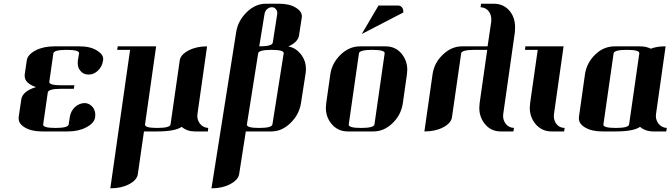

<svg xmlns="http://www.w3.org/2000/svg" viewBox="-20 -712 3632 1040"><path d="M81.1 -69.8V-77.1L95.2 -172.9Q101.1 -217.3 174.8 -240.2Q113.8 -261.2 113.8 -299.8V-308.1L125 -384.8Q129.4 -416 172.9 -439Q214.8 -460.9 273.9 -460.9H412.1Q469.7 -460.9 505.9 -438Q539.1 -418 539.1 -391.1Q539.1 -390.1 538.6 -387.5Q538.1 -384.8 538.1 -383.8Q533.7 -352.5 511.2 -330.1Q489.3 -308.1 459 -308.1Q430.2 -308.1 414.1 -330.1Q400.9 -346.7 400.9 -371.1Q400.9 -379.9 401.9 -384.8L408.2 -422.9Q411.1 -441.9 340.8 -441.9Q272 -441.9 269 -422.9L247.1 -269Q244.1 -250 314 -250H382.8L379.9 -231H311Q241.7 -231 238.8 -210.9L213.9 -38.1Q210.9 -19 280.8 -19Q349.1 -19 352.1 -38.1L357.9 -77.1Q362.3 -108.4 384.8 -130.9Q407.7 -152.3 437 -153.8Q464.4 -153.8 482.9 -130.9Q496.1 -112.8 496.1 -89.8Q496.1 -80.1 495.1 -76.2Q490.7 -44.9 446.8 -22Q404.8 0 347.2 0H208Q149.9 0 113.8 -22Q81.1 -41.5 81.1 -69.8Z M577.6 308.1 684.6 -441.9H614.7L617.7 -460.9H825.7L765.6 -38.1Q762.7 -19 831.5 -19Q900.9 -19 903.8 -38.1L953.6 -384.8Q958 -416 1002 -439Q1043.9 -460.9 1101.6 -460.9L1049.8 -96.2Q1048.8 -92.3 1048.8 -83Q1048.8 -61.5 1063 -42Q1080.6 -20.5 1107.9 -19L1106 0H1035.6Q993.2 0 963.9 -24.9Q929.2 0 828.6 0H759.8L726.6 231Q722.2 263.2 678.7 286.1Q636.7 308.1 577.6 308.1Z M1125.5 308.1 1259.3 -538.1Q1269 -600.1 1317.4 -647Q1363.8 -691.9 1421.4 -691.9H1490.7Q1548.8 -691.9 1583.5 -669.9Q1615.2 -650.4 1615.2 -622.1Q1615.2 -620.1 1614.3 -615.2L1599.6 -519Q1593.8 -483.9 1541.5 -460Q1584 -454.1 1614.3 -412.1Q1637.2 -380.4 1637.2 -338.4Q1637.2 -324.2 1634.3 -308.1L1610.4 -153.8Q1600.6 -90.8 1552.7 -44.9Q1506.3 0 1449.7 0H1311.5L1275.4 231Q1271 262.2 1225.6 286.1Q1183.6 308.1 1125.5 308.1ZM1317.4 -38.1Q1314.5 -19 1383.3 -19Q1452.6 -19 1455.6 -38.1L1516.6 -422.9Q1519.5 -441.9 1450.7 -441.9Q1381.3 -441.9 1378.4 -422.9ZM1384.3 -460.9Q1454.6 -460.9 1457.5 -481L1481.4 -634.8Q1484.4 -650.9 1474.6 -662.1Q1466.8 -672.9 1452.6 -672.9Q1438.5 -672.9 1426.3 -662.1Q1415.5 -652.8 1412.6 -634.8Z M1745.1 -127.9Q1745.1 -136.2 1747.1 -153.8L1769 -308.1Q1777.3 -369.6 1825.2 -416Q1871.6 -460.9 1930.2 -460.9H2068.4Q2126 -460.9 2159.2 -416Q2186 -380.4 2186 -334Q2186 -325.7 2184.1 -308.1L2162.1 -153.8Q2153.3 -90.3 2106.4 -44.9Q2060.1 0 2002.4 0H1864.3Q1807.1 0 1772.5 -44.9Q1745.1 -81.1 1745.1 -127.9ZM1869.1 -38.1Q1866.2 -19 1936 -19Q2005.4 -19 2008.3 -38.1L2063.5 -422.9Q2066.4 -441.9 1996.1 -441.9Q1927.2 -441.9 1924.3 -422.9ZM1939.5 -527.8 2030.3 -682.1H2135.3Q2150.4 -682.1 2158.2 -670.9Q2166.5 -659.2 2164.1 -644Z M2278.8 0 2322.8 -308.1Q2331.5 -371.6 2378.9 -416Q2425.3 -460.9 2482.9 -460.9H2621.1L2641.1 -596.2V-607.9Q2641.1 -631.8 2627.9 -649.9Q2611.8 -671.4 2583 -672.9L2585.9 -691.9H2653.8Q2711.9 -691.9 2745.1 -647Q2770 -612.3 2770 -564.9Q2770 -546.9 2769 -538.1L2706.1 -96.2Q2705.1 -92.3 2705.1 -84Q2705.1 -61 2718.8 -42Q2734.9 -20.5 2764.2 -19L2760.7 0H2692.9Q2636.2 0 2603 -44.9Q2576.2 -80.6 2576.2 -127.9Q2576.2 -136.2 2578.1 -153.8L2619.1 -441.9H2549.8Q2481 -441.9 2478 -422.9L2428.2 -77.1Q2423.8 -44.9 2379.9 -22Q2337.9 0 2278.8 0Z M2823.7 -441.9 2825.7 -460.9H3032.7L2981 -96.2Q2980 -91.3 2980 -83Q2980 -59.6 2992.7 -42Q3009.8 -19 3038.6 -19L3035.6 0H2967.8Q2911.6 0 2877 -44.9Q2849.6 -81.1 2849.6 -127.9Q2849.6 -136.2 2851.6 -153.8L2892.6 -441.9Z M3115.7 -69.8V-77.1L3148.4 -308.1Q3157.2 -371.1 3204.6 -417Q3250 -460.9 3309.6 -460.9H3447.8Q3480 -460.9 3504.9 -448.2Q3538.1 -460.9 3579.6 -460.9H3585.4L3533.7 -96.2Q3532.7 -92.3 3532.7 -83Q3532.7 -61.5 3546.9 -42Q3564.5 -20.5 3591.8 -19L3588.9 0H3519.5Q3476.1 0 3446.8 -24.9Q3412.1 0 3312.5 0H3243.7Q3184.6 0 3148.4 -22Q3115.7 -41.5 3115.7 -69.8ZM3248.5 -38.1Q3245.6 -19 3315.4 -19Q3384.8 -19 3387.7 -38.1L3442.9 -422.9Q3445.8 -441.9 3375.5 -441.9Q3306.6 -441.9 3303.7 -422.9Z"/></svg>

Font: Hjet
Style: Italic
Weight: 400
Designer: T. Christopher White
Version: Version 1.2